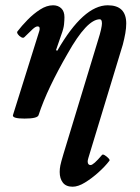

<svg xmlns="http://www.w3.org/2000/svg" viewBox="-20 -436 531 727"><path d="M73 13Q26 13 29 0L128 -316Q130 -322 130 -324.5Q130 -327 130 -329Q130 -336 122 -336Q115 -336 103.5 -325.5Q92 -315 72 -295Q68 -291 60.5 -295Q53 -299 48 -306Q43 -313 46 -317Q62 -338 84.5 -361Q107 -384 132 -400Q157 -416 181 -416Q200 -416 212 -404.5Q224 -393 224 -371Q224 -360 222.5 -344Q221 -328 212 -304L192 -246L197 -244Q296 -416 388 -416Q458 -416 458 -347Q458 -330 454.5 -310Q451 -290 445 -267L321 141Q317 154 314.5 162.5Q312 171 312 175Q312 189 323 189Q334 189 366 151Q369 147 377 152Q385 157 391 163.5Q397 170 394 173Q378 194 353 216.5Q328 239 302 255Q276 271 255 271Q230 271 218 255.5Q206 240 206 215Q206 203 208.5 190.5Q211 178 220 148L351 -283Q359 -308 362.5 -324Q366 -340 366 -347Q366 -363 358 -363Q309 -363 236 -233Q199 -169 171 -110.5Q143 -52 126 0Q122 13 73 13Z"/></svg>

Font: Junicode
Style: Bold Italic
Weight: 700
Italic angle: -11°
Designer: Peter S. Baker
Version: Version 2.100; ttfautohint (v1.8.4)